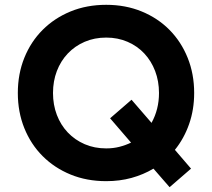

<svg xmlns="http://www.w3.org/2000/svg" viewBox="-20 -736 880 797"><path d="M684 41 617 -36Q575 -11 526 2.5Q477 16 421 16Q340 16 273 -11.5Q206 -39 157 -88Q108 -137 81 -204Q54 -271 54 -350Q54 -429 81 -496Q108 -563 157 -612Q206 -661 273 -688.5Q340 -716 421 -716Q501 -716 568 -688.5Q635 -661 683.5 -612Q732 -563 759 -496Q786 -429 786 -350Q786 -281 765 -221Q744 -161 706 -114L773 -36ZM421 -120Q450 -120 475.5 -126.5Q501 -133 524 -144L437 -245L526 -322L609 -226Q640 -282 640 -350Q640 -399 624 -441Q608 -483 579 -514Q550 -545 509.5 -562.5Q469 -580 421 -580Q372 -580 331.5 -562.5Q291 -545 261.5 -514Q232 -483 216 -441Q200 -399 200 -350Q200 -301 216 -259Q232 -217 261.5 -186Q291 -155 331.5 -137.5Q372 -120 421 -120Z"/></svg>

Font: NT Somic Bold
Style: Regular
Weight: 700
Designer: Ravid Balaliev — lead type designer, mastering
Michael Voronin — secret advisor, marketing
Ivan Kovalenko — best boy
Foundry: NT Type
Version: Version 0.7